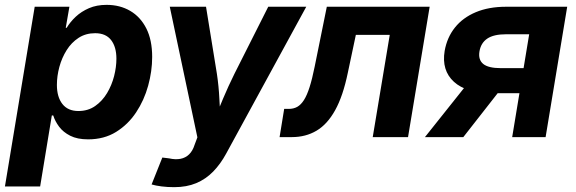

<svg xmlns="http://www.w3.org/2000/svg" viewBox="-39 -567 2381 794"><path d="M-18.6 204.1 104.5 -539.1H248L232.9 -452.1H236.8Q251.5 -476.6 274.4 -498Q297.4 -519.5 329.1 -533.2Q360.8 -546.9 401.9 -546.9Q457 -546.9 499.5 -522Q542 -497.1 566.2 -449.2Q590.3 -401.4 590.3 -331.5Q590.3 -272.9 573.7 -212.6Q557.1 -152.3 523.9 -102.3Q490.7 -52.2 441.2 -21.5Q391.6 9.3 325.2 9.3Q280.8 9.3 251.5 -5.6Q222.2 -20.5 205.3 -43.2Q188.5 -65.9 181.2 -89.4H175.3L127 204.1ZM285.2 -107.9Q325.2 -107.9 354.7 -128.7Q384.3 -149.4 403.8 -182.1Q423.3 -214.8 432.9 -252.4Q442.4 -290 442.4 -324.2Q442.4 -373 420.4 -401.4Q398.4 -429.7 354.5 -429.7Q315.4 -429.7 285.9 -410.4Q256.3 -391.1 236.6 -359.6Q216.8 -328.1 206.5 -290.3Q196.3 -252.4 196.3 -215.8Q196.3 -166 219 -137Q241.7 -107.9 285.2 -107.9Z M587.9 195.8 632.3 84.5 660.2 87.9Q686.5 93.8 707.3 89.8Q728 85.9 742.9 71.5Q757.8 57.1 765.6 32.2L777.3 1L663.1 -539.1H813L857.9 -262.2Q865.7 -210.4 868.2 -158.4Q870.6 -106.4 875 -50.8H839.4Q861.3 -106.4 883.3 -158.7Q905.3 -210.9 930.7 -262.2L1070.3 -539.1H1227.5L896.5 67.9Q873 111.3 842.5 142.6Q812 173.8 772.5 190.4Q732.9 207 681.2 207Q653.8 207 629.2 203.9Q604.5 200.7 587.9 195.8Z M1117.2 0 1136.2 -116.7H1155.3Q1175.3 -116.7 1190.4 -125.2Q1205.6 -133.8 1218 -153.3Q1230.5 -172.9 1241.2 -206.5Q1252 -240.2 1262.2 -291L1312.5 -539.1H1737.8L1648.4 0H1502.4L1572.8 -422.9H1432.6L1399.4 -266.1Q1379.4 -169.4 1346.9 -111.1Q1314.5 -52.7 1269.8 -26.4Q1225.1 0 1168 0Z M2217.3 0H2079.1L2149.4 -425.3H2053.7Q2002.9 -425.3 1976.3 -407.5Q1949.7 -389.6 1943.8 -354.5Q1938 -320.3 1959.2 -302.7Q1980.5 -285.2 2032.2 -285.2H2184.1L2166.5 -181.6H1998.5Q1889.6 -181.6 1838.1 -228.8Q1786.6 -275.9 1799.8 -356.4Q1809.6 -412.1 1842.3 -453.1Q1875 -494.1 1928.7 -516.6Q1982.4 -539.1 2053.7 -539.1H2306.6ZM1877 0H1718.3L1913.1 -244.6H2068.4Z"/></svg>

Font: Inter 18pt
Style: Bold Italic
Weight: 700
Italic angle: -9.3988°
Designer: Rasmus Andersson
Foundry: rsms
Version: Version 4.001;git-66647c0bb